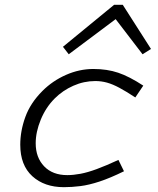

<svg xmlns="http://www.w3.org/2000/svg" viewBox="-20 -761 654 796"><path d="M375 -425Q328 -425 284 -405.5Q240 -386 207 -353Q170 -316 149 -265Q128 -214 128 -167Q128 -108 163 -71.5Q198 -35 259 -35Q284 -35 313.5 -40.5Q343 -46 381 -60Q419 -74 471 -98L494 -51Q437 -23 393 -8.5Q349 6 313.5 10.5Q278 15 245 15Q164 15 114 -30.5Q64 -76 64 -161Q64 -218 85 -276Q106 -334 156 -384Q198 -426 253.5 -450.5Q309 -475 367 -475Q424 -475 470 -459.5Q516 -444 574 -406L541 -357Q503 -382 475 -397Q447 -412 423.5 -418.5Q400 -425 375 -425ZM241 -567 453 -741H480L476 -694L265 -536ZM606 -558 571 -536 450 -694 462 -741H489Z"/></svg>

Font: Intel One Mono Light
Style: Italic
Weight: 300
Italic angle: -16°
Monospace: yes
Designer: Fred Shallcrass
Foundry: Frere-Jones Type LLC
Version: Version 1.004